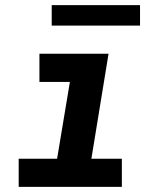

<svg xmlns="http://www.w3.org/2000/svg" viewBox="-20 -730 640 750"><path d="M53 0V-110H203L253 -410H134V-520H404L337 -110H456V0ZM527 -630H182V-710H527Z"/></svg>

Font: Iosevka SS04 XBd Ex Obl
Style: Regular
Weight: 800
Width: 7
Italic angle: -9°
Monospace: yes
Designer: Belleve Invis
Foundry: Belleve Invis
Version: Version 19.0.0; ttfautohint (v1.8.4)